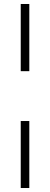

<svg xmlns="http://www.w3.org/2000/svg" viewBox="-20 -735 249 963"><path d="M127 -378H84V-715H127ZM127 208H84V-128H127Z"/></svg>

Font: LXGW 975 Gothic SC 200W
Style: Regular
Weight: 200
Version: Version 2.01;February 25, 2021